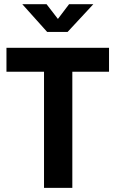

<svg xmlns="http://www.w3.org/2000/svg" viewBox="-20 -916 563 936"><path d="M194.6 0V-566.3H11.5V-683H511.5V-566.3H332.6V0ZM210 -760.2 88.6 -895.6H206.9L262.3 -823.7L316.8 -895.6H435.1L309.4 -760.2Z"/></svg>

Font: Cairo
Style: Regular
Weight: 400
Designer: Mohamed Gaber, Accademia di Belle Arti di Urbino
Foundry: Kief Type Foundry, Accademia di Belle Arti di Urbino
Version: Version 3.120